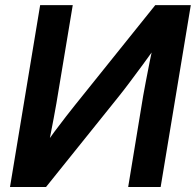

<svg xmlns="http://www.w3.org/2000/svg" viewBox="-20 -748 783 768"><path d="M622.6 0H492.7L552.7 -364.7Q556.6 -385.3 563 -420.2Q569.3 -455.1 578.9 -502Q588.4 -548.8 600.1 -603L620.1 -584.5Q583.5 -533.2 552.2 -490.7Q521 -448.2 496.3 -415.5Q471.7 -382.8 453.6 -360.4L164.1 0H20L140.6 -727.5H271L205.6 -334.5Q201.7 -312.5 194.8 -275.1Q188 -237.8 179.7 -196.8Q171.4 -155.8 164.1 -123L152.8 -156.7Q174.8 -190.4 198.7 -222.4Q222.7 -254.4 243.7 -281.5Q264.6 -308.6 279.3 -326.7L601.1 -727.5H743.2Z"/></svg>

Font: Inter 28pt SemiBold
Style: Italic
Weight: 600
Italic angle: -9.3988°
Designer: Rasmus Andersson
Foundry: rsms
Version: Version 4.001;git-66647c0bb